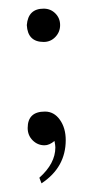

<svg xmlns="http://www.w3.org/2000/svg" viewBox="-20 -327 215 444"><path d="M42 -269Q45 -307 81 -307Q97 -307 108 -296Q119 -285 119 -269Q119 -253 108 -241.5Q97 -230 81 -230Q44 -230 42 -269ZM71 84Q108 51 108 14Q108 9 106 -1Q94 9 83 9Q67 9 55.5 -2.5Q44 -14 44 -31Q44 -69 84 -69Q105 -69 118.5 -50Q132 -31 132 -3Q132 60 76 97Z"/></svg>

Font: TajawalTap
Style: Regular
Weight: 300
Designer: Boutros Fonts
Foundry: Created by Boutros International 2017
Version: Version 2.700